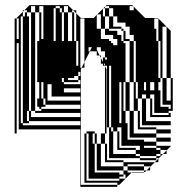

<svg xmlns="http://www.w3.org/2000/svg" viewBox="-20 -520 714 748"><path d="M277 -448V-464H269V-448ZM213 -192V-200H197V-192ZM149 -448V-464H141V-448ZM149 -464V-496H133V-472H141V-464ZM501 -480V-494L499 -496H485V-480ZM277 -464V-468L265 -480H261V-472H269V-464ZM85 -464H77V-472H85ZM93 -72V-88H85V-72ZM405 -224V-216H413V-264H405V-256H397V-264H389V-272H384L388 -264H389V-262L392 -256H405V-240H397V-256H392L395 -250V-240H405V-224H397V-240H395V-224ZM597 -400V-448H581V-408H589V-400ZM149 -400V-416H141V-408H133V-472H117V-496H101V-472H117V-408H141V-400ZM509 -424H517V-416H509ZM53 -384V-400H45V-384ZM53 -208V-224H45V-208ZM341 -400H333V-408H341ZM181 -208H165V-352H181ZM437 -304H421V-296H397V-328H381V-344H348L345 -350L342 -344H348L352 -336H357V-326L360 -320H373V-336H357V-326L352 -336H325V-448H341V-408H357V-352H381V-344H389V-336H397V-328H405V-320H421V-344H437V-336H445V-296H437ZM437 -304H405V-320H437ZM373 -304V-294L376 -288H397V-296H389V-320H360L368 -304ZM381 -296H389V-288H381ZM221 -200H229V-192H293V-208H285V-224H269V-216H245V-208H285V-200H229V-216H221ZM469 -176V-192H461V-176ZM469 -192V-200H461V-192ZM565 -168H581V-200H565ZM149 -192V-200H141V-192ZM213 -176H197V-192H213ZM221 -168V-176H197V-168ZM469 -128V-144H461V-128ZM181 -192H165V-128H293V-144H181ZM157 -104H141V-96H293V-112H157V-136H149V-144H141V-136H149V-112H157ZM445 -40H453V-88H445ZM637 -72V-80H581V-152H565V-136H573V-72ZM293 -64V-80H117V-88H101V-152H93V-88H101V-64ZM93 -40H69V-72H85V-48H93ZM645 -48V-32H525V-24H517V-88H501V-200H485V-360H461V-400H453V-408H405V-456H389V-488H383L389 -494V-496H391L389 -494V-488H405V-456H421V-416H453V-408H461V-400H469V-368H485V-360H501V-200H509V-360H501V-384H485V-416H469V-432H437V-456H421V-488H405V-496H391L395 -500H495L499 -496H501V-494L545 -450H595L645 -400V-216H653V-152H645V-216H629V-416H613V-216H629V-152H653V-88H637V-80H645V-64H565V-136H549V-152H533V-136H549V-48ZM309 16H295V32H309ZM605 88V80H589V88ZM309 112H295V128H309ZM349 24H325V0H317V-8H349V0H357V40H373V104H461V112H583L565 130V144H551L565 130V128H541V120H477V128H541V144H551L545 150H541V152H493L495 150H541V144H477V128H461V112H389V104H357V40H349ZM461 168H445V176H469V160H461V144H357V104H349V152H445V160H461ZM309 176H295V192H309ZM189 -360H197V-488H189ZM277 -432V-448H269V-432ZM149 -432V-448H141V-432ZM149 -416V-432H141V-416ZM277 -416V-432H269V-416ZM53 -416V-432H45V-416ZM277 -400V-416H269V-408H261V-472H245V-496H229V-472H245V-408H269V-400ZM53 -400V-416H45V-400ZM277 -384V-400H269V-384ZM277 -368V-384H269V-368ZM341 -384H333V-400H341ZM149 -384V-400H141V-384ZM597 -384V-400H589V-384ZM53 -336V-352H45V-336ZM597 -368V-384H589V-368ZM277 -368H269V-360H277V-264H285V-360H277ZM341 -368H333V-384H341ZM149 -368V-384H141V-368ZM53 -368V-384H45V-368ZM197 -496V-488H213V-472H221V-408H245V-360H261V-408H229V-472H221V-488H213V-496ZM53 -352H45V-368H53ZM53 -192V-208H45V-192ZM341 -352V-368H333V-352ZM541 -360V-408H533V-416H509V-400H517V-360H509V-400H501V-432H485V-448H453V-456H437V-488H421V-496H437V-488H453V-456H477V-464H469V-488H453V-496H469V-488H477V-464H501V-448H517V-424H541V-408H549V-360ZM341 -352H333V-344H341V-342L338 -336H341V-342L342 -344H341ZM221 -360H229V-408H221ZM565 -448V-408H581V-360H565V-408H549V-432H533V-448ZM93 -408V-344H117V-280H125V-344H101V-408ZM53 -320V-336H45V-320ZM53 -304V-320H45V-304ZM53 -288V-304H45V-288ZM381 -278V-288H376ZM53 -272V-288H45V-272ZM93 -344V-280H117V-216H125V-280H101V-344ZM53 -256V-272H45V-256ZM309 -256H298L306 -272H309ZM53 -240V-256H45V-240ZM293 -224V-240H285V-224ZM53 -224V-240H45V-224ZM405 -160V-152H413V-216H405V-208H397V-224H395V-208H405V-192H397V-208H395V-192H405V-176H397V-192H395V-176H405V-160H397V-176H395V-160ZM149 -176V-192H141V-176ZM53 -176V-192H45V-176ZM469 -160V-176H461V-160ZM53 -160V-176H45V-160ZM149 -160V-176H141V-160ZM461 -152V-144H469V-160H461V-152H453V-200H445V-152ZM541 -200V-168H549V-200ZM405 -96V-88H413V-152H405V-144H397V-160H395V-144H405V-128H397V-144H395V-128H405V-112H397V-128H395V-112H405V-96H397V-112H395V-96ZM53 -144V-160H45V-144ZM149 -144V-160H141V-152H133V-200H125V-216H101V-280H93V-216H117V-152H141V-144ZM181 -192H165V-200H149V-360H141V-368H149V-360H165V-352H181V-360H165V-496H181V-360H189V-200H221V-176H229V-160H293V-176H229V-160H197V-168H189V-200H181V-208H165V-200H181ZM605 -200H597V-168H605V-152H629V-128H645V-152H613V-216H605V-360H597V-368H589V-360H597V-216H605ZM53 -128V-144H45V-128ZM469 -112V-128H461V-112ZM141 -88V-96H133V-104H125V-136H133V-152H101V-216H93V-152H117V-88ZM533 -80V-136H517V-200H509V-136H517V-88H525V-80ZM53 -112V-128H45V-112ZM469 -96V-112H461V-96ZM53 -96V-112H45V-96ZM645 -112H613V-152H605V-104H637V-96H645ZM53 -80V-96H45V-80ZM533 -64V-80H525V-64ZM53 -64V-80H45V-64ZM533 -48V-64H525V-48ZM53 -48V-64H45V-48ZM533 -48H525V-32H533ZM53 -32V-48H45V-32ZM405 -16V-24H397V-32H395V-16ZM53 -32H45V-16H53ZM93 -72H69V-456H61V-40H69V-32H293V-48H93ZM405 -16H395V0H389V40H397V48H405ZM349 24V0H341V24ZM309 32H295V48H309ZM405 48H397V64H405ZM309 48H295V64H309ZM309 64H295V80H309ZM405 64H397V80H405ZM309 80H295V96H309ZM405 80H397V96H405ZM309 96H295V112H309ZM309 128H295V144H309ZM309 144H295V160H309ZM309 160H295V176H309ZM295 0H317V184H445V176H325V24H341V40H349V104H373V128H461V144H477V152H493L445 200H437V192H295V200H437V208H293V0H295V16H309V0H293V-16H45V0H37V-448H45V-432H53V-448H45V-450L69 -474V-480H75L69 -474V-456H77V-464H85V-456H93V-408H117V-344H125V-360H133V-408H101V-472H85V-480H75L95 -500H245L265 -480H277V-468L295 -450H345L357 -462V-464H359L357 -462V-408H373V-368H405V-360H413V-352H421V-344H437V-368H421V-384H389V-408H373V-464H359L381 -486V-488H383L381 -486V-456H389V-408H405V-400H437V-384H453V-360H461V-352H469V-200H485V-88H501V-24H589V-16H645V0H589V-16H517V-24H485V-88H469V-96H461V-88H453V-152H445V-88H469V-40H477V-24H501V0H589V16H645V32H589V16H485V-24H477V24H541V32H589V48H645V50L629 66V80H615L629 66V64H605V56H589V48H541V56H525V48H453V-24H437V-8H445V56H509V64H525V56H589V64H605V80H615L597 98V112H583L597 98V96H589V88H525V80H509V64H437V-8H421V-24H413V-88H405V-80H397V-96H395V-80H405V-64H397V-80H395V-64H405V-48H397V-64H395V-48H405V-32H397V-48H395V-32H405V-24H413V-8H421V80H509V88H525V96H589V104H525V96H397V104H389V40H373V0H389V-262L388 -264H381V-272H373V-294L368 -304H357V-320H330L338 -336H325V-320H330L309 -278V-272H306L309 -278V-448H293V-256H298L295 -250Z"/></svg>

Font: Rubik Broken Fax
Style: Regular
Weight: 400
Designer: Hubert and Fischer, NaN
Foundry: Hubert and Fischer, NaN
Version: Version 2.201